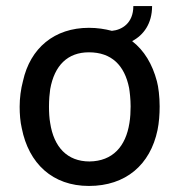

<svg xmlns="http://www.w3.org/2000/svg" viewBox="-20 -608 594 635"><path d="M499 -339C484 -396 457 -441 417 -472C455 -492 483 -530 483 -588H421C421 -531 383 -509 350 -506C327 -512 302 -516 274 -516C160 -516 80 -449 56 -340C49 -314 45 -284 45 -255C45 -231 47 -205 52 -184C75 -67 154 7 274 7C396 7 477 -63 501 -178C506 -202 508 -230 508 -256C508 -288 504 -321 499 -339ZM408 -201C396 -124 353 -75 276 -74C202 -74 158 -122 146 -201C143 -217 142 -237 142 -256C142 -278 144 -300 146 -313C160 -392 204 -435 274 -435C349 -435 392 -392 407 -317C409 -305 412 -280 412 -256C412 -239 411 -218 408 -201Z"/></svg>

Font: Arthouse Owned Medium
Style: Regular
Weight: 500
Designer: Jeremy Tribby
Foundry: Tribby Type
Version: Version 1.000;PS 001.000;hotconv 1.0.88;makeotf.lib2.5.64775